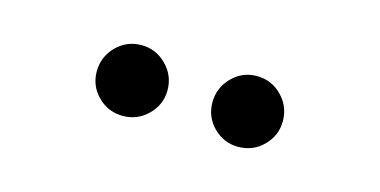

<svg xmlns="http://www.w3.org/2000/svg" viewBox="-30 -1039 560 283"><g transform="rotate(15 250.0 -898.0)"><path d="M338 -843.5Q316 -843.5 300.2 -859.2Q284.5 -875 284.5 -897Q284.5 -919.5 300.2 -935.5Q316 -951.5 338 -951.5Q360.5 -951.5 376.2 -935.5Q392 -919.5 392 -897Q392 -875 376.2 -859.2Q360.5 -843.5 338 -843.5ZM162 -843.5Q139.5 -843.5 123.8 -859.2Q108 -875 108 -897Q108 -919.5 123.8 -935.5Q139.5 -951.5 162 -951.5Q184 -951.5 200 -935.5Q216 -919.5 216 -897Q216 -875 200 -859.2Q184 -843.5 162 -843.5Z"/></g></svg>

Font: Bodoni Moda SemiBold
Style: Regular
Weight: 600
Designer: Owen Earl
Foundry: indestructible type
Version: Version 2.005; ttfautohint (v1.8.4.7-5d5b)